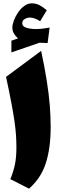

<svg xmlns="http://www.w3.org/2000/svg" viewBox="-20 -1133 387 1160"><path d="M228.5 -825.7Q250.5 -723.1 262.9 -643.1Q275.4 -563 280.8 -496.1Q286.1 -429.2 286.1 -365.2Q286.1 -237.3 256.6 -146.5Q227.1 -55.7 155.3 6.8L42.5 -50.8Q60.1 -92.8 69.6 -136.7Q79.1 -180.7 79.1 -241.2Q79.1 -278.8 76.7 -315.9Q74.2 -353 67.6 -399.4Q61 -445.8 48.8 -510.7Q36.6 -575.7 16.6 -668.5ZM114.3 -993.2Q114.3 -973.1 139.2 -965.3Q164.1 -957.5 197.8 -957.5Q216.8 -957.5 239.3 -960.2Q261.7 -962.9 279.8 -966.3L267.6 -872.6L219.2 -875L48.8 -816.4V-887.2L88.9 -900.9Q73.7 -914.6 64.2 -930.7Q54.7 -946.8 54.7 -966.3Q54.7 -984.4 63.7 -1009Q72.8 -1033.7 88.9 -1057.4Q105 -1081.1 126.2 -1096.9Q147.5 -1112.8 171.9 -1112.8Q196.3 -1112.8 216.6 -1102.8Q236.8 -1092.8 262.7 -1071.3L222.7 -1004.9Q188 -1026.9 160.2 -1026.9Q145 -1026.9 129.6 -1018.1Q114.3 -1009.3 114.3 -993.2Z"/></svg>

Font: Pinar Black
Style: Regular
Weight: 900
Designer: Amin Abedi
Version: Version 3.000